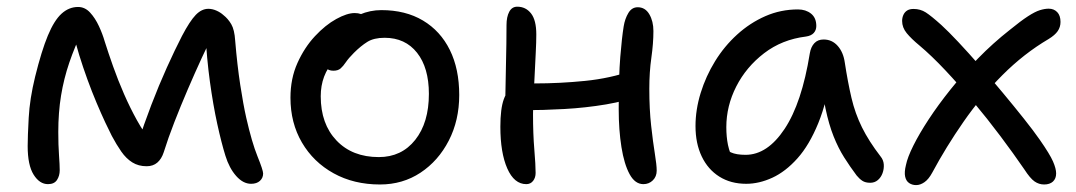

<svg xmlns="http://www.w3.org/2000/svg" viewBox="-20 -528 3151 562"><path d="M120.4 11Q95.8 11 78.4 -16.8Q61 -44.6 61 -100.6Q61 -127.6 64 -183.2Q67 -238.8 82.8 -303.4Q101.6 -379.4 120.1 -423.9Q138.6 -468.4 160.2 -488Q181.8 -507.6 208.6 -507.6Q228.6 -507.6 243.7 -491.2Q258.8 -474.8 269.6 -451.4Q280.4 -428 286.4 -407Q297 -373.4 311.2 -333.3Q325.4 -293.2 343.1 -252.7Q360.8 -212.2 380.9 -176Q401 -139.8 421.8 -114.8L382.8 -107Q401 -163.6 422.9 -220.8Q444.8 -278 468.3 -330.1Q491.8 -382.2 512.6 -422.6Q535.6 -466.4 552.9 -484.3Q570.2 -502.2 589.8 -502.2Q601.8 -502.2 613.8 -496.8Q625.8 -491.4 634 -483.8Q647.4 -473.4 656.9 -457.2Q666.4 -441 668.4 -409Q674.4 -337 683.2 -279.7Q692 -222.4 700.8 -183.2Q717.2 -111.2 733.7 -70.4Q750.2 -29.6 750.2 -20.2Q750.2 -7.2 740.8 1.4Q731.4 10 715 10Q691.6 10 671.3 -12.9Q651 -35.8 639.8 -72.2Q628.2 -109.4 616 -165Q603.8 -220.6 594.4 -289.1Q585 -357.6 581.4 -431.2L609.2 -437.8Q591 -402.8 570.5 -358.3Q550 -313.8 529.4 -265.8Q508.8 -217.8 490.5 -170.8Q472.2 -123.8 459.2 -82.2Q452.8 -62.6 440.4 -52Q428 -41.4 409.2 -41.4Q385.2 -41.4 367.2 -52.7Q349.2 -64 335 -84.4Q320.8 -104.8 307.2 -130.4Q300 -144.2 288.2 -169.4Q276.4 -194.6 262.7 -227Q249 -259.4 235.9 -295.4Q222.8 -331.4 211.9 -366.7Q201 -402 194.4 -432.8L222.6 -441Q198.8 -391.6 182.8 -344.6Q166.8 -297.6 158.7 -248.2Q150.6 -198.8 150.6 -141.8Q150.6 -103.4 152.7 -74.1Q154.8 -44.8 154.8 -29.8Q154.8 -13.4 146.8 -1.2Q138.8 11 120.4 11Z M1092.2 12Q1015.8 12 956.6 -20.7Q897.4 -53.4 863.8 -110.8Q830.2 -168.2 830.2 -242Q830.2 -298.2 850.7 -343.7Q871.2 -389.2 901.9 -422.1Q932.6 -455 964.3 -472.4Q996 -489.8 1018.2 -489.8Q1028.6 -489.8 1036.5 -486.9Q1044.4 -484 1049 -477.7Q1053.6 -471.4 1053.6 -460.4Q1053.6 -439.6 1045.4 -423.8Q1037.2 -408 1011 -394.4Q979.2 -374.8 958.9 -352.4Q938.6 -330 928.7 -303.7Q918.8 -277.4 918.8 -246.2Q918.8 -165.2 965 -116.7Q1011.2 -68.2 1088.8 -68.2Q1155.4 -68.2 1195.4 -118.6Q1235.4 -169 1235.4 -253.2Q1235.4 -329.6 1200.8 -373.5Q1166.2 -417.4 1105.8 -417.4Q1074.4 -417.4 1055.2 -405.4Q1036 -393.4 1016 -373.4Q1000.4 -357.8 992.5 -346.1Q984.6 -334.4 977 -327.7Q969.4 -321 955.8 -321Q941.6 -321 933.3 -329.7Q925 -338.4 925 -359.4Q925 -381.6 939.4 -406.1Q953.8 -430.6 978.2 -451.5Q1002.6 -472.4 1033 -485.4Q1063.4 -498.4 1096.2 -498.4Q1167 -498.4 1218.1 -467.9Q1269.2 -437.4 1296.7 -381.8Q1324.2 -326.2 1324.2 -250Q1324.2 -175.8 1293.6 -116.4Q1263 -57 1210.8 -22.5Q1158.6 12 1092.2 12Z M1520.6 11Q1485 11 1464.8 -35Q1444.6 -81 1444.6 -157Q1444.6 -210 1454.7 -237.6Q1464.8 -265.2 1483.2 -275.4Q1492.6 -281.2 1508.1 -282.5Q1523.6 -283.8 1545.6 -283.8Q1618.6 -283.8 1692.4 -291.2Q1766.2 -298.6 1830.2 -321.2L1862.2 -252.2Q1813.8 -232.4 1754.1 -222.4Q1694.4 -212.4 1631.8 -208.9Q1569.2 -205.4 1511.2 -205.4L1458.6 -214.4Q1459.4 -273.4 1461 -338.4Q1462.6 -403.4 1462.6 -454.6Q1462.6 -478.4 1470.5 -493.4Q1478.4 -508.4 1494 -508.4Q1519 -508.4 1534.4 -488.7Q1549.8 -469 1549.8 -427.4Q1549.8 -405 1548.2 -374Q1546.6 -343 1545 -309Q1543.4 -275 1541.8 -244.5Q1540.2 -214 1540.2 -193.6Q1540.2 -136 1544 -90.6Q1547.8 -45.2 1547.8 -21.8Q1547.8 -8 1540.4 1.5Q1533 11 1520.6 11ZM1863.2 11Q1838.8 11 1822.9 -18.2Q1807 -47.4 1799 -97.5Q1791 -147.6 1791 -208.6Q1791 -304.6 1795.6 -361.2Q1800.2 -417.8 1805.6 -451Q1809.2 -473.2 1819.3 -490Q1829.4 -506.8 1846.6 -506.8Q1868.6 -506.8 1880.6 -486.3Q1892.6 -465.8 1892.6 -437.2Q1892.6 -401.2 1886.6 -359.1Q1880.6 -317 1880.6 -268Q1880.6 -208.4 1886 -159.9Q1891.4 -111.4 1896.8 -78.2Q1902.2 -45 1902.2 -28.6Q1902.2 -11.2 1890.9 -0.1Q1879.6 11 1863.2 11Z M2164.2 10Q2119 10 2085.6 -11Q2052.2 -32 2034 -70.1Q2015.8 -108.2 2015.8 -159Q2015.8 -207 2030.9 -255.9Q2046 -304.8 2073 -348.7Q2100 -392.6 2137.6 -426.8Q2175.2 -461 2220.2 -480.7Q2265.2 -500.4 2315.8 -500.4Q2338.6 -500.4 2354 -488.1Q2369.4 -475.8 2369.4 -452Q2369.4 -439.8 2361.9 -431.5Q2354.4 -423.2 2339 -421Q2269 -412.4 2216.6 -372.2Q2164.2 -332 2135.1 -274.9Q2106 -217.8 2106 -155.8Q2106 -127.4 2110.8 -103.9Q2115.6 -80.4 2132.6 -43.4L2081 -111.8Q2103.6 -89.2 2119.4 -82Q2135.2 -74.8 2162.4 -74.8Q2226.2 -74.8 2276.6 -150.7Q2327 -226.6 2350.4 -372Q2353.6 -390.8 2363.7 -401.6Q2373.8 -412.4 2390.8 -412.4Q2415.4 -412.4 2432 -393.7Q2448.6 -375 2452.8 -344.8Q2461.6 -287.4 2472.3 -241.6Q2483 -195.8 2503.1 -155.2Q2523.2 -114.6 2557.4 -70.2Q2566 -59.8 2566.9 -46.7Q2567.8 -33.6 2563.3 -21.2Q2558.8 -8.8 2549.5 -0.9Q2540.2 7 2527.2 7Q2513 7 2504.2 1.2Q2495.4 -4.6 2487.4 -14.4Q2467.8 -40.6 2450.8 -67.5Q2433.8 -94.4 2420 -128.9Q2406.2 -163.4 2396.3 -210.6Q2386.4 -257.8 2381.8 -323.4L2414.6 -323.8Q2401.4 -231.8 2375.2 -167.6Q2349 -103.4 2314.2 -64.5Q2279.4 -25.6 2240.7 -7.8Q2202 10 2164.2 10Z M2661.6 13.8Q2650 13.8 2641.1 7.8Q2632.2 1.8 2629.4 -11.2Q2626.6 -24.2 2631.8 -45Q2636.2 -67.2 2653.5 -101.9Q2670.8 -136.6 2698.4 -178.7Q2726 -220.8 2762.5 -266.4Q2799 -312 2842.6 -356.8Q2886.2 -401.6 2935.6 -440.4Q2968 -466.8 2988.8 -480.3Q3009.6 -493.8 3023.8 -498.2Q3038 -502.6 3049.6 -502.6Q3064.8 -502.6 3074.5 -492.6Q3084.2 -482.6 3084.2 -463.8Q3084.2 -448.8 3076 -436.9Q3067.8 -425 3049.4 -413.8Q2976.8 -371 2914.2 -308.2Q2851.6 -245.4 2800.4 -171.7Q2749.2 -98 2708.6 -22.4Q2698.2 -3.2 2685.9 5.3Q2673.6 13.8 2661.6 13.8ZM3036.2 12Q3021 12 3008.1 3Q2995.2 -6 2978.2 -32.4Q2946.8 -78.2 2908.4 -129.4Q2870 -180.6 2828.6 -230.1Q2787.2 -279.6 2747 -322.3Q2706.8 -365 2671.6 -394.6Q2647.4 -414.6 2634 -431Q2620.6 -447.4 2620.6 -466.6Q2620.6 -476.2 2624.3 -484.4Q2628 -492.6 2635.2 -497.2Q2642.4 -501.8 2654 -501.8Q2674 -501.8 2689.8 -491.7Q2705.6 -481.6 2735.4 -454.8Q2755.6 -436.4 2785.1 -405Q2814.6 -373.6 2848.3 -335Q2882 -296.4 2915.2 -256.5Q2948.4 -216.6 2976.9 -180.8Q3005.4 -145 3023.6 -118.8Q3053 -76.6 3062.2 -55.5Q3071.4 -34.4 3071.4 -20.4Q3071.4 -5.2 3062.1 3.4Q3052.8 12 3036.2 12Z"/></svg>

Font: Shantell Sans Light
Style: Regular
Weight: 300
Designer: Stephen Nixon, Anya Danilova, Shantell Martin
Foundry: Arrow Type
Version: Version 1.011;[c5ecc13dd]